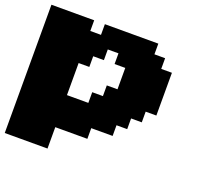

<svg xmlns="http://www.w3.org/2000/svg" viewBox="-128 -778 1130 1055"><g transform="rotate(20 437.5 -250.0)"><path d="M0 125H250V0H437.5V-62.5H562.5V-125H625V-187.5H687.5V-250H750V-500H687.5V-562.5H625V-625H312.5V-562.5H250V-625H0ZM375 -187.5H250V-375H312.5V-437.5H375V-500H437.5V-437.5H500V-312.5H437.5V-250H375Z"/></g></svg>

Font: Faithful 32x
Style: Bold
Weight: 400
Foundry: Faithful Resource Pack
Version: Version 1.0; January 27, 2023